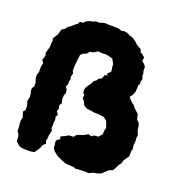

<svg xmlns="http://www.w3.org/2000/svg" viewBox="-132 -831 908 965"><g transform="rotate(20 321.5 -349.0)"><path d="M118 16 90 15 75 11 63 1 52 -9V-31L48 -45L38 -59L39 -74L36 -98V-115L40 -131L35 -144L31 -161L40 -170L41 -187L38 -203L33 -218L38 -239L37 -255L32 -272L33 -286L41 -298V-315L34 -338L33 -358L39 -374L38 -387L39 -405L43 -423L33 -437L41 -461L37 -477L41 -491L47 -510V-528L49 -545L46 -556L55 -571L63 -583L66 -594L72 -614L88 -623L96 -635L114 -648L130 -662L141 -670L145 -681L164 -683L170 -691L190 -702L202 -703L221 -711L238 -710L246 -713L263 -718L293 -717H312L340 -716L358 -710L371 -713L390 -710L404 -702L420 -698L432 -690L443 -682L452 -673L467 -663L479 -657L485 -641L496 -635L510 -623L507 -604L522 -591L530 -579V-559L534 -545L533 -535L539 -517L535 -502L536 -490L530 -483V-467L528 -444L520 -426L509 -412L523 -397L533 -387L543 -380L552 -368L564 -357L578 -344L579 -334L584 -317L597 -305L601 -292L604 -273L608 -259L614 -246L612 -234L613 -206L611 -192L614 -169L610 -161V-143L609 -129L600 -117L590 -103L584 -83L577 -75L570 -62L563 -47L554 -36L539 -31L527 -21L514 -8L506 -1L489 5L469 8L458 13L445 19L432 17L403 18L374 20L365 15H352L339 14L319 12L301 5L282 -4L271 -9L249 -26L242 -36L238 -46L239 -54L236 -68L237 -77L239 -83L254 -93L250 -106L267 -114L279 -120L288 -126L313 -127L323 -140L339 -147L356 -152L367 -158L379 -165L398 -160L403 -167L422 -171L428 -169L447 -189V-202L449 -216L452 -224L443 -250L439 -259L433 -264L422 -273L389 -277H371L353 -280L342 -281L328 -283L312 -291L303 -307L299 -316L291 -322L290 -330L292 -344L283 -352L282 -364L284 -378L299 -401L306 -411L314 -427L323 -431L331 -444L347 -452L354 -472L367 -475L364 -486L378 -497L379 -505L376 -522L375 -538L367 -554L361 -563L338 -570L324 -572L299 -571L282 -573L268 -563L253 -558L243 -556L233 -543L215 -536L203 -525L201 -509L199 -495L196 -462V-437L202 -425L197 -407L200 -392L197 -383L196 -364L190 -352L199 -339L202 -321L196 -307L195 -288L200 -265L191 -252L196 -235L190 -220L201 -204L194 -191L197 -175L195 -162V-144L194 -131L200 -119L194 -92L193 -76L190 -62L195 -47L182 -36L178 -27L174 -16L163 1L154 13L133 16Z"/></g></svg>

Font: Winky Rough
Style: Bold
Weight: 700
Designer: Simon Atzbach
Foundry: typofactur
Version: Version 1.206; ttfautohint (v1.8.4.7-5d5b)